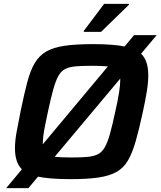

<svg xmlns="http://www.w3.org/2000/svg" viewBox="-20 -926 837 1001"><path d="M12 55 679 -743H797L128 55ZM347 8Q236 8 173 -6Q110 -20 84 -55Q58 -90 58 -154Q58 -190 66.5 -237.5Q75 -285 88 -349Q106 -436 122 -497Q138 -558 161 -597Q184 -636 221.5 -657.5Q259 -679 318 -687.5Q377 -696 465 -696Q576 -696 638.5 -682Q701 -668 727 -633Q753 -598 753 -533Q753 -496 745.5 -449.5Q738 -403 724 -339Q705 -251 687.5 -190Q670 -129 647.5 -90Q625 -51 588 -30Q551 -9 493 -0.5Q435 8 347 8ZM354 -105Q404 -105 436.5 -108Q469 -111 490.5 -122Q512 -133 526.5 -158.5Q541 -184 553.5 -229Q566 -274 581 -344Q594 -401 600.5 -442Q607 -483 607 -511Q607 -546 592.5 -561Q578 -576 545 -579.5Q512 -583 457 -583Q407 -583 374 -580Q341 -577 319.5 -566Q298 -555 284 -529.5Q270 -504 257.5 -459Q245 -414 230 -344Q222 -305 215.5 -274Q209 -243 206 -218.5Q203 -194 203 -175Q203 -142 218 -127Q233 -112 266 -108.5Q299 -105 354 -105ZM417 -760V-765L523 -906H652V-901L507 -760Z"/></svg>

Font: Saira SemiExpanded SemiBold
Style: Italic
Weight: 600
Width: 6
Italic angle: -12°
Designer: Hector Gatti with collaboration of the Omnibus-Type team
Foundry: Omnibus-Type
Version: Version 1.101